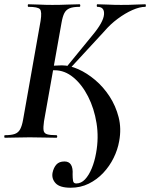

<svg xmlns="http://www.w3.org/2000/svg" viewBox="-34 -645 703 899"><path d="M297 234Q246 234 226.5 213Q207 192 212 164Q217 140 230 125.5Q243 111 268 111Q289 111 298.5 126.5Q308 142 306 172Q306 189 308 201.5Q310 214 323 214Q346 214 364 195Q382 176 395.5 143.5Q409 111 416 71Q429 0 418 -68.5Q407 -137 378.5 -193Q350 -249 309.5 -282.5Q269 -316 222 -316Q212 -316 198 -315.5Q184 -315 168 -313V-333Q195 -336 217.5 -337.5Q240 -339 256 -339Q292 -339 332.5 -321Q373 -303 411.5 -270.5Q450 -238 479 -193.5Q508 -149 521.5 -96Q535 -43 524 16Q517 56 498 94.5Q479 133 449.5 164.5Q420 196 381.5 215Q343 234 297 234ZM-11 0Q-14 0 -14 -6Q-14 -12 -11 -12Q19 -12 35.5 -18Q52 -24 60.5 -40Q69 -56 74 -84L156 -547Q163 -591 153 -602Q143 -613 99 -613Q96 -613 96 -619Q96 -625 99 -625Q122 -625 150.5 -623.5Q179 -622 211 -622Q249 -622 281.5 -623.5Q314 -625 338 -625Q342 -625 342 -619Q342 -613 338 -613Q308 -613 291.5 -606Q275 -599 267 -583Q259 -567 254 -538L172 -77Q168 -49 170 -35Q172 -21 186 -16.5Q200 -12 230 -12Q234 -12 234 -6Q234 0 230 0Q204 0 172.5 -1Q141 -2 105 -2Q72 -2 42 -1Q12 0 -11 0ZM287 -317 273 -326 399 -480Q450 -541 453 -577Q456 -613 422 -613Q419 -613 419 -619Q419 -625 422 -625Q444 -625 471.5 -623.5Q499 -622 533 -622Q575 -622 600 -623.5Q625 -625 646 -625Q649 -625 649 -619Q649 -613 646 -613Q620 -613 586 -598Q552 -583 517 -557Q482 -531 454 -498Z"/></svg>

Font: Cormorant Light
Style: Italic
Weight: 300
Italic angle: -10°
Designer: Christian Thalmann (Catharsis Fonts)
Foundry: Catharsis Fonts
Version: Version 4.000